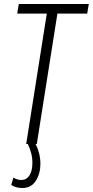

<svg xmlns="http://www.w3.org/2000/svg" viewBox="-20 -720 464 960"><path d="M36 205 47 168Q67 180 87 180Q112 180 127 157.5Q142 135 142 94Q142 69 136 46Q130 23 119 0H111L214 -652H66L74 -700H424L416 -652H267L164 0H158Q169 21 175.5 46.5Q182 72 182 99Q182 148 159 184Q136 220 92 220Q77 220 63 216.5Q49 213 36 205Z"/></svg>

Font: Georama SemiCondensed Light
Style: Italic
Weight: 300
Width: 4
Italic angle: -9°
Designer: Jean-Baptiste Levee
Foundry: Production Type
Version: Version 1.000